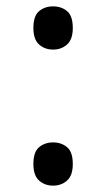

<svg xmlns="http://www.w3.org/2000/svg" viewBox="-20 -570 334 604"><path d="M147 -414Q121 -414 103 -430Q85 -446 85 -482Q85 -520 103 -535Q121 -550 147 -550Q173 -550 191 -535Q209 -520 209 -482Q209 -446 191 -430Q173 -414 147 -414ZM147 14Q121 14 103 -2Q85 -18 85 -54Q85 -92 103 -107Q121 -122 147 -122Q173 -122 191 -107Q209 -92 209 -54Q209 -18 191 -2Q173 14 147 14Z"/></svg>

Font: ukannada85
Style: Book
Weight: 400
Designer: Jelle Bosma - Monotype Design Team
Foundry: Monotype Imaging Inc.
Version: Version 2.003